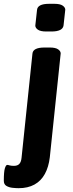

<svg xmlns="http://www.w3.org/2000/svg" viewBox="-89 -774 385 1006"><path d="M172 -525Q202 -525 215.5 -515.5Q229 -506 229 -494L172 50Q166 101 146 137.5Q126 174 91.5 193Q57 212 9 212Q-6 212 -24 210Q-42 208 -55.5 200Q-69 192 -69 173Q-69 126 -63.5 108Q-58 90 -51 90Q-47 90 -39 92.5Q-31 95 -16 95Q3 95 12.5 84.5Q22 74 24 52L81 -493Q84 -525 144 -525ZM196 -754Q226 -754 239.5 -744.5Q253 -735 253 -723L244 -641Q242 -625 226 -617Q210 -609 181 -609H153Q123 -609 109.5 -618.5Q96 -628 96 -640L105 -722Q108 -754 168 -754Z"/></svg>

Font: Asap VF Beta
Style: Italic
Weight: 400
Italic angle: -6°
Designer: Pablo Cosgaya
Foundry: Pablo Cosgaya
Version: Version 1.007